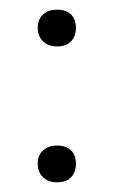

<svg xmlns="http://www.w3.org/2000/svg" viewBox="-20 -366 235 397"><path d="M98 11Q80 11 69 0.5Q58 -10 58 -28Q58 -45 69 -55Q80 -65 98 -65Q117 -65 127 -55Q137 -45 137 -28Q137 -10 127 0.5Q117 11 98 11ZM98 -270Q80 -270 69 -280.5Q58 -291 58 -309Q58 -326 69 -336Q80 -346 98 -346Q117 -346 127 -336Q137 -326 137 -309Q137 -291 127 -280.5Q117 -270 98 -270Z"/></svg>

Font: Cormorant Light Light
Style: Regular
Weight: 300
Version: Version 4.000